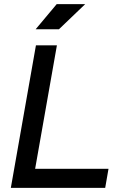

<svg xmlns="http://www.w3.org/2000/svg" viewBox="-20 -914 626 934"><path d="M32.7 0 154.8 -693.4H256.8L150.9 -92.8H507.8L491.7 0ZM153.3 -771.5 255.9 -894H394.5L266.6 -771.5Z"/></svg>

Font: CaskaydiaCove NFP
Style: Italic
Weight: 400
Italic angle: -10°
Designer: Aaron Bell
Foundry: Saja Typeworks
Version: Version 2111.001; VTT 6.35;Nerd Fonts 3.1.1